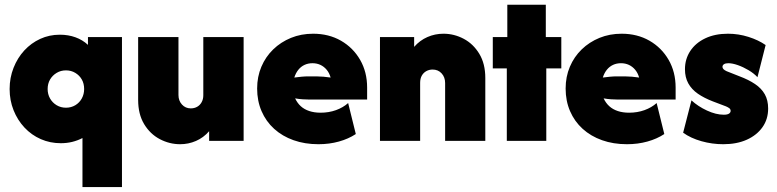

<svg xmlns="http://www.w3.org/2000/svg" viewBox="-20 -587 3236 800"><path d="M323.6 192.4V-11.8Q303.5 -1.4 280.9 4.2Q258.3 9.7 233.3 9.7Q188.9 9.7 150 -7.3Q111.1 -24.3 81.9 -55.6Q52.8 -86.8 36.5 -127.8Q20.1 -168.8 20.1 -216Q20.1 -263.2 36.5 -304.5Q52.8 -345.8 81.2 -376.7Q109.7 -407.6 147.6 -425Q185.4 -442.4 229.2 -442.4Q264.6 -442.4 294.4 -431.6Q324.3 -420.8 346.5 -400V-432.6H488.2V192.4ZM254.9 -138.2Q276.4 -138.2 293.8 -148.6Q311.1 -159 320.8 -176.7Q330.6 -194.4 330.6 -216Q330.6 -238.9 320.8 -255.9Q311.1 -272.9 293.8 -283.3Q276.4 -293.8 254.9 -293.8Q233.3 -293.8 216 -283.3Q198.6 -272.9 188.5 -255.6Q178.5 -238.2 178.5 -216Q178.5 -194.4 188.5 -176.7Q198.6 -159 216 -148.6Q233.3 -138.2 254.9 -138.2Z M730.6 13.9Q686.1 13.9 645.8 -7.3Q605.6 -28.5 580.6 -69.8Q555.6 -111.1 555.6 -170.8V-432.6H723.6V-191Q723.6 -167.4 738.2 -151.4Q752.8 -135.4 775 -135.4Q789.6 -135.4 801.4 -142Q813.2 -148.6 820.1 -161.1Q827.1 -173.6 827.1 -190.3V-432.6H995.1V0H851.4V-40.3Q827.8 -13.2 796.5 0.3Q765.3 13.9 730.6 13.9Z M1306.9 13.9Q1250 13.9 1203.1 -2.8Q1156.2 -19.4 1122.2 -50.3Q1088.2 -81.2 1069.8 -124Q1051.4 -166.7 1051.4 -218.1Q1051.4 -267.4 1069.1 -309Q1086.8 -350.7 1118.4 -381.2Q1150 -411.8 1192.4 -429.2Q1234.7 -446.5 1284.7 -446.5Q1350 -446.5 1400.7 -417.4Q1451.4 -388.2 1480.6 -337.5Q1509.7 -286.8 1509.7 -222.2V-172.2H1268.8Q1255.6 -172.2 1240.6 -173.3Q1225.7 -174.3 1209.7 -177.1Q1218.8 -157.6 1233.3 -144.4Q1247.9 -131.2 1268.8 -124.3Q1289.6 -117.4 1316 -117.4Q1350 -117.4 1379.9 -128.1Q1409.7 -138.9 1430.6 -157.6L1462.5 -28.5Q1431.9 -8.3 1392 2.8Q1352.1 13.9 1306.9 13.9ZM1206.2 -263.9Q1221.5 -266 1236.8 -267.4Q1252.1 -268.8 1264.6 -268.8H1297.9Q1311.1 -268.8 1327.8 -267.4Q1344.4 -266 1357.6 -263.9Q1352.1 -283.3 1341 -296.5Q1329.9 -309.7 1314.9 -316.7Q1300 -323.6 1281.9 -323.6Q1263.9 -323.6 1249 -316.7Q1234 -309.7 1223.3 -296.5Q1212.5 -283.3 1206.2 -263.9Z M1563.2 0V-432.6H1705.6V-391.7Q1729.2 -418.8 1760.8 -432.6Q1792.4 -446.5 1827.8 -446.5Q1872.2 -446.5 1912.2 -425.3Q1952.1 -404.2 1977.1 -362.8Q2002.1 -321.5 2002.1 -261.8V0H1834.7V-241Q1834.7 -265.3 1820.1 -281.2Q1805.6 -297.2 1782.6 -297.2Q1768.1 -297.2 1756.2 -290.6Q1744.4 -284 1737.5 -271.9Q1730.6 -259.7 1730.6 -241.7V0Z M2091.7 0V-302.1H2033.3V-432.6H2093.8V-567.4H2254.2V-432.6H2318.8V-302.1H2256.2V0Z M2592.4 13.9Q2535.4 13.9 2488.5 -2.8Q2441.7 -19.4 2407.6 -50.3Q2373.6 -81.2 2355.2 -124Q2336.8 -166.7 2336.8 -218.1Q2336.8 -267.4 2354.5 -309Q2372.2 -350.7 2403.8 -381.2Q2435.4 -411.8 2477.8 -429.2Q2520.1 -446.5 2570.1 -446.5Q2635.4 -446.5 2686.1 -417.4Q2736.8 -388.2 2766 -337.5Q2795.1 -286.8 2795.1 -222.2V-172.2H2554.2Q2541 -172.2 2526 -173.3Q2511.1 -174.3 2495.1 -177.1Q2504.2 -157.6 2518.8 -144.4Q2533.3 -131.2 2554.2 -124.3Q2575 -117.4 2601.4 -117.4Q2635.4 -117.4 2665.3 -128.1Q2695.1 -138.9 2716 -157.6L2747.9 -28.5Q2717.4 -8.3 2677.4 2.8Q2637.5 13.9 2592.4 13.9ZM2491.7 -263.9Q2506.9 -266 2522.2 -267.4Q2537.5 -268.8 2550 -268.8H2583.3Q2596.5 -268.8 2613.2 -267.4Q2629.9 -266 2643.1 -263.9Q2637.5 -283.3 2626.4 -296.5Q2615.3 -309.7 2600.3 -316.7Q2585.4 -323.6 2567.4 -323.6Q2549.3 -323.6 2534.4 -316.7Q2519.4 -309.7 2508.7 -296.5Q2497.9 -283.3 2491.7 -263.9Z M2993.8 13.9Q2947.2 13.9 2902.8 1.4Q2858.3 -11.1 2826.4 -34L2861.1 -168.8Q2888.2 -143.8 2925.7 -126.4Q2963.2 -109 2995.8 -109Q3010.4 -109 3017.4 -113.5Q3024.3 -118.1 3024.3 -125Q3024.3 -131.9 3018.8 -136.1Q3013.2 -140.3 3004.9 -143.8L2950 -164.6Q2913.9 -178.5 2887.8 -196.5Q2861.8 -214.6 2847.9 -239.6Q2834 -264.6 2834 -298.6Q2834 -341 2856.2 -374.7Q2878.5 -408.3 2918.8 -427.4Q2959 -446.5 3013.2 -446.5Q3056.9 -446.5 3098.6 -433.3Q3140.3 -420.1 3170.1 -399.3L3136.1 -265.3Q3121.5 -281.2 3099.3 -294.4Q3077.1 -307.6 3054.5 -315.6Q3031.9 -323.6 3014.6 -323.6Q3002.8 -323.6 2996.5 -319.4Q2990.3 -315.3 2990.3 -308.3Q2990.3 -303.5 2994.4 -299Q2998.6 -294.4 3007.6 -290.3L3060.4 -269.4Q3099.3 -254.9 3126 -236.8Q3152.8 -218.8 3166.7 -194.1Q3180.6 -169.4 3180.6 -134.7Q3180.6 -90.3 3156.9 -56.9Q3133.3 -23.6 3091.7 -4.9Q3050 13.9 2993.8 13.9Z"/></svg>

Font: Afacad Flux Black
Style: Regular
Weight: 900
Designer: Kristian Moeller
Foundry: Dicotype
Version: Version 1.100